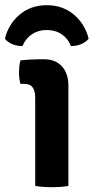

<svg xmlns="http://www.w3.org/2000/svg" viewBox="-52 -734 370 758"><path d="M218 0Q204.5 2.5 187.2 3.8Q170 5 153 5Q136 5 118.8 3.8Q101.5 2.5 87 0V-348Q87 -374 77.2 -388.5Q67.5 -403 42 -403H28.5Q23 -425 23 -448Q23 -459.5 24.2 -471.5Q25.5 -483.5 28.5 -495.5Q49.5 -498 70.2 -499Q91 -500 105 -500H122.5Q167 -500 192.5 -472Q218 -444 218 -395.5ZM298 -581Q286.5 -567 267.2 -559.2Q248 -551.5 228 -552.5Q216.5 -582 191.5 -598.8Q166.5 -615.5 132.5 -615.5Q99 -615.5 74 -598.8Q49 -582 37 -552.5Q17 -551.5 -2.2 -559.2Q-21.5 -567 -32.5 -581Q-19 -638.5 25.2 -676Q69.5 -713.5 132.5 -713.5Q196 -713.5 240 -676Q284 -638.5 298 -581Z"/></svg>

Font: Signika SemiBold
Style: Regular
Weight: 600
Designer: Anna Giedry
Foundry: Anna Giedry
Version: Version 2.001